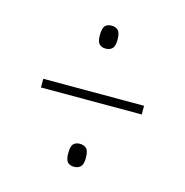

<svg xmlns="http://www.w3.org/2000/svg" viewBox="-76 -659 577 598"><g transform="rotate(15 212.5 -359.5)"><path d="M213 -513Q200 -513 192.5 -520.5Q185 -528 185 -549Q185 -572 192.5 -579.5Q200 -587 213 -587Q226 -587 234 -579.5Q242 -572 242 -549Q242 -528 234 -520.5Q226 -513 213 -513ZM50 -344V-372H375V-344ZM213 -132Q200 -132 192.5 -139.5Q185 -147 185 -168Q185 -191 192.5 -198.5Q200 -206 213 -206Q226 -206 234 -198.5Q242 -191 242 -168Q242 -147 234 -139.5Q226 -132 213 -132Z"/></g></svg>

Font: Noto Serif Tamil ExtraCondensed Thin
Style: Regular
Weight: 100
Width: 2
Designer: Indian Type Foundry, Tom Grace, and the Monotype Design Team
Foundry: Monotype Imaging Inc.
Version: Version 2.004; ttfautohint (v1.8.4.7-5d5b)